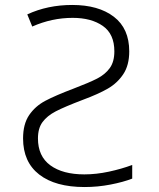

<svg xmlns="http://www.w3.org/2000/svg" viewBox="-20 -744 640 774"><path d="M73 -186Q73 -244 97.5 -280Q122 -316 162.5 -337.5Q203 -359 277 -387Q340 -411 372 -427.5Q404 -444 422.5 -469.5Q441 -495 441 -537Q441 -607 394.5 -639.5Q348 -672 273 -672Q189 -672 110 -637L90 -686Q172 -724 271 -724Q377 -724 439 -676.5Q501 -629 501 -537Q501 -481 477 -445Q453 -409 415 -387Q377 -365 315 -342Q239 -313 204.5 -295Q170 -277 151.5 -252Q133 -227 133 -186Q133 -114 183 -77.5Q233 -41 320 -41Q368 -41 419 -52Q470 -63 513 -79V-24Q477 -10 425.5 0Q374 10 321 10Q203 10 138 -40.5Q73 -91 73 -186Z"/></svg>

Font: Noto Sans Mono UI Light
Style: Regular
Weight: 300
Monospace: yes
Designer: Monotype Design team
Foundry: Monotype Imaging Inc.
Version: Version 1.000